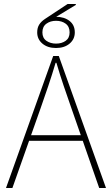

<svg xmlns="http://www.w3.org/2000/svg" viewBox="-20 -940 560 960"><path d="M10 0 246 -660H274L510 0H476L338 -396Q317 -456 298.5 -510.5Q280 -565 262 -626H258Q240 -565 221.5 -510.5Q203 -456 182 -396L42 0ZM112 -236V-264H405V-236ZM260 -700Q218 -700 192 -722Q166 -744 166 -778Q166 -801 176 -817Q186 -833 206 -846L318 -920H358L360 -916L248 -848L260 -856Q301 -856 327.5 -835.5Q354 -815 354 -778Q354 -744 328 -722Q302 -700 260 -700ZM260 -722Q289 -722 308.5 -736Q328 -750 328 -778Q328 -807 308.5 -821.5Q289 -836 260 -836Q232 -836 212 -821.5Q192 -807 192 -778Q192 -750 212 -736Q232 -722 260 -722Z"/></svg>

Font: SourceSans3VF
Style: Regular
Weight: 200
Designer: Paul D. Hunt
Foundry: Adobe
Version: Version 3.052;hotconv 1.1.0;makeotfexe 2.6.0